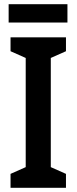

<svg xmlns="http://www.w3.org/2000/svg" viewBox="-20 -891 363 911"><path d="M293 0H30V-66L102 -98V-616L30 -648V-714H293V-648L221 -616V-98L293 -66ZM300 -871V-784H21V-871Z"/></svg>

Font: Noto Sans Gujarati Condensed SemiBold
Style: Regular
Weight: 600
Width: 3
Designer: Jelle Bosma - Monotype Design Team, Universal Thirst
Foundry: Monotype Imaging Inc.
Version: Version 2.106; ttfautohint (v1.8.4.7-5d5b)